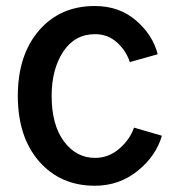

<svg xmlns="http://www.w3.org/2000/svg" viewBox="-20 -588 568 626"><path d="M38.1 -275.4Q38.1 -408.2 106.9 -488.3Q175.8 -568.4 289.1 -568.4Q369.1 -568.4 423.8 -521Q478.5 -473.6 494.1 -411.1L403.3 -385.7Q390.6 -423.8 360.8 -450.2Q331.1 -476.6 290 -476.6Q223.6 -476.6 186 -419.4Q148.4 -362.3 148.4 -275.4Q148.4 -180.7 188.5 -127Q228.5 -73.2 290 -73.2Q334 -73.2 368.7 -103Q403.3 -132.8 417 -171.9L507.8 -145.5Q489.3 -80.1 429.2 -31.2Q369.1 17.6 289.1 17.6Q176.8 17.6 107.4 -62Q38.1 -141.6 38.1 -275.4Z"/></svg>

Font: Gothic A1 SemiBold
Style: Regular
Weight: 600
Version: Version 2.50